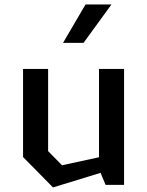

<svg xmlns="http://www.w3.org/2000/svg" viewBox="-20 -830 660 862"><path d="M196 -520.5H83.5V-125L218 11.5L431.5 -54L454 0H537V-520.5H424.5V-124L258.5 -88L196 -151.5ZM263 -637.5 364 -810H480.5L355 -637.5Z"/></svg>

Font: Monaspace Krypton Medium
Style: Regular
Weight: 500
Designer: Riley Cran & the Lettermatic Team
Foundry: Lettermatic
Version: Version 1.101 (Monaspace Krypton)